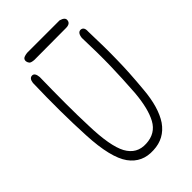

<svg xmlns="http://www.w3.org/2000/svg" viewBox="-241 -916 983 983"><g transform="rotate(-45 250.0 -425.0)"><path d="M115 -697Q113 -596 113 -507Q113 -418 116 -343Q120 -192 154 -129Q189 -66 259 -70Q330 -73 362 -132Q393 -189 402 -294Q409 -396 411 -482Q412 -525 411.5 -575.5Q411 -626 409 -686Q413 -721 435 -720Q457 -718 455 -686Q457 -625 457.5 -573.5Q458 -522 457 -479Q456 -393 445 -274Q435 -156 391 -90Q344 -23 262 -20Q177 -15 129 -81Q105 -114 90.5 -173.5Q76 -233 72 -318Q63 -491 69 -700Q73 -730 93 -730Q112 -730 115 -697ZM392 -830Q424 -821 421 -802Q419 -779 387 -779L157 -778Q135 -780 129.5 -786.5Q124 -793 122 -803Q121 -814 127.5 -820.5Q134 -827 157 -830Z"/></g></svg>

Font: Yomogi
Style: Regular
Weight: 400
Designer: satsuyako
Foundry: satsuyako
Version: Version 3.100